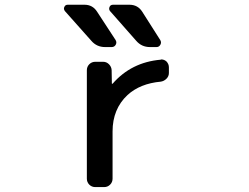

<svg xmlns="http://www.w3.org/2000/svg" viewBox="-20 -803 1040 802"><path d="M520.5 -783.2Q555.7 -783.2 574.2 -753.9L649.4 -635.7Q655.3 -626 649.9 -616.2Q644.5 -606.4 633.8 -606.4H606.4Q571.3 -606.4 548.8 -632.8L439.5 -756.8Q433.6 -764.6 437.5 -773.9Q441.4 -783.2 452.1 -783.2ZM333 -783.2Q367.2 -783.2 385.7 -753.9L462.9 -635.7Q468.8 -626 463.4 -616.2Q458 -606.4 446.3 -606.4H418.9Q383.8 -606.4 361.3 -632.8L251 -756.8Q247.1 -761.7 247.1 -767.6Q247.1 -770.5 249 -774.4Q252.9 -783.2 262.7 -783.2ZM651.4 -553.7Q652.3 -554.7 654.3 -554.7Q666 -554.7 675.8 -545.9Q685.5 -535.2 685.5 -521.5V-498Q685.5 -484.4 675.3 -474.1Q665 -463.9 651.4 -461.9Q565.4 -454.1 512.7 -406.2Q450.2 -347.7 450.2 -253.9V-56.6Q450.2 -42 439.9 -31.7Q429.7 -21.5 415 -21.5H377.9Q363.3 -21.5 353 -31.7Q342.8 -42 342.8 -56.6V-509.8Q342.8 -524.4 353 -534.7Q363.3 -544.9 377.9 -544.9H411.1Q424.8 -544.9 435.1 -534.7Q445.3 -524.4 446.3 -510.7L447.3 -454.1Q447.3 -453.1 448.2 -453.1Q449.2 -453.1 450.2 -453.1Q528.3 -543 651.4 -553.7Z"/></svg>

Font: Gen Jyuu Gothic L Monospace Medium
Style: Regular
Weight: 500
Designer: [Source Han Sans]
Ryoko NISHIZUKA  (kana & ideographs); Paul D. Hunt (Latin, Greek & Cyrillic); Wenlong ZHANG  (bopomofo
Version: Version 1.002.20150607